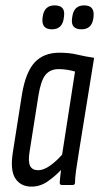

<svg xmlns="http://www.w3.org/2000/svg" viewBox="-20 -688 370 714"><path d="M97 6Q57 6 37 -24.5Q17 -55 28 -123L62 -339Q76 -421 109.5 -456.5Q143 -492 201 -492Q238 -492 267 -485Q296 -478 330 -473L273 -120Q266 -77 262.5 -51.5Q259 -26 259 -9Q259 0 250 0H210Q202 0 202 -9Q203 -19 204 -31Q205 -43 207 -56Q183 -31 156 -12.5Q129 6 97 6ZM122 -55Q142 -55 165.5 -71.5Q189 -88 211 -113L259 -422Q245 -426 229.5 -428.5Q214 -431 198 -431Q167 -431 149.5 -410Q132 -389 123 -333L90 -124Q84 -87 92 -71Q100 -55 122 -55ZM283 -579Q242 -579 248 -620L249 -627Q255 -668 293 -668Q332 -668 328 -627L327 -619Q321 -579 283 -579ZM173 -579Q134 -579 138 -620L139 -627Q145 -668 183 -668Q224 -668 218 -627L217 -619Q211 -579 173 -579Z"/></svg>

Font: Sofia Sans Extra Condensed
Style: Italic
Weight: 400
Italic angle: -9°
Designer: Botio Nikoltchev, Ani Petrova
Foundry: lettersoup
Version: Version 4.101; ttfautohint (v1.8.4.7-5d5b)